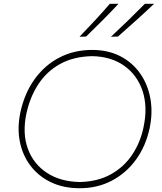

<svg xmlns="http://www.w3.org/2000/svg" viewBox="-20 -990 859 1019"><path d="M403 9Q316.5 9 250 -23Q183.5 -55 141.5 -110.8Q99.5 -166.5 85.2 -239Q71 -311.5 88 -393Q110 -495 163.5 -569.5Q217 -644 295 -684.5Q373 -725 469 -725Q554 -725 618.8 -691.5Q683.5 -658 724.2 -599.5Q765 -541 778.2 -466.2Q791.5 -391.5 774 -309Q754 -215 702 -143.2Q650 -71.5 573.5 -31.2Q497 9 403 9ZM403 -24Q498.5 -26 568.5 -65Q638.5 -104 682 -169.5Q725.5 -235 742 -316Q764.5 -422.5 736.8 -506.8Q709 -591 639.8 -640.5Q570.5 -690 469 -692Q371.5 -690 300.5 -651.2Q229.5 -612.5 184.5 -544.5Q139.5 -476.5 120 -387Q98 -282 127.8 -200.8Q157.5 -119.5 228.8 -72.8Q300 -26 403 -24ZM569 -795Q615.5 -838.5 660.5 -882.2Q705.5 -926 749 -970H798Q751.5 -926 703.5 -882.8Q655.5 -839.5 606 -796ZM402 -795Q444 -838.5 484.5 -882.2Q525 -926 563 -970H609Q568 -926 525 -882.8Q482 -839.5 437 -796Z"/></svg>

Font: Commissioner Flair Thin
Style: Italic
Weight: 100
Italic angle: -12°
Designer: Kostas Bartsokas
Foundry: Kostas Bartsokas
Version: Version 1.000; ttfautohint (v1.8.3)